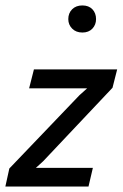

<svg xmlns="http://www.w3.org/2000/svg" viewBox="-28 -686 451 706"><path d="M0 0ZM6.3 -66.4 264.2 -335.9 292.5 -361.3H79.1L96.7 -430.7H402.8L385.7 -363.3L130.9 -93.3L104 -68.8H313.5L297.4 0H-8.3ZM223.1 -615.7Q223.1 -637.7 237.3 -651.9Q251.5 -666 274.9 -666Q298.3 -666 311.8 -651.9Q325.2 -637.7 325.2 -615.7Q325.2 -595.2 311.8 -580.8Q298.3 -566.4 274.9 -566.4Q251.5 -566.4 237.3 -580.8Q223.1 -595.2 223.1 -615.7Z"/></svg>

Font: PT Astra Sans
Style: Italic
Weight: 400
Italic angle: -16°
Designer: A.Korolkova, I. Chaeva
Foundry: ParaType Ltd
Version: Version 1.001; ttfautohint (v1.6)